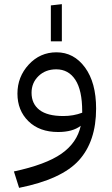

<svg xmlns="http://www.w3.org/2000/svg" viewBox="-20 -636 540 925"><path d="M278 -616V-437H225V-610ZM252 -384Q336 -384 389.5 -311Q443 -238 443 -113Q443 45 360 136.5Q277 228 72 269L47 190Q201 157 276 104.5Q351 52 369 -30Q330 0 260 0Q170 0 117 -52Q64 -104 64 -185Q64 -266 118.5 -325Q173 -384 252 -384ZM285 -77Q334 -77 376 -93V-100Q376 -201 343 -251.5Q310 -302 251 -302Q199 -302 165.5 -269.5Q132 -237 132 -189Q132 -136 170 -106.5Q208 -77 285 -77Z"/></svg>

Font: FiraGO Book
Style: Regular
Weight: 350
Designer: bBox Type
Foundry: bBox Type GmbH
Version: Version 1.001;PS 001.001;hotconv 1.0.88;makeotf.lib2.5.64775